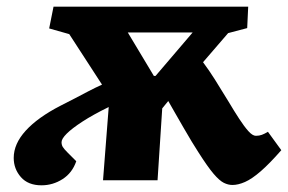

<svg xmlns="http://www.w3.org/2000/svg" viewBox="-20 -539 861 574"><path d="M719 -455 662 -440 587 -353Q605 -329 622 -302Q639 -275 664 -234Q680 -207 695 -184Q710 -161 722.5 -147Q735 -133 745 -133Q755 -133 763 -136Q771 -139 781 -145L821 -90Q786 -50 759.5 -27Q733 -4 712.5 5Q692 14 675 14Q662 14 649 7.5Q636 1 618.5 -19.5Q601 -40 573 -84Q565 -96 553 -116Q541 -136 528 -158.5Q515 -181 503 -202Q491 -223 483 -237L465 -215L451 0H288L305 -219Q258 -196 226.5 -175.5Q195 -155 179.5 -139.5Q164 -124 164 -114Q164 -106 167.5 -100Q171 -94 182 -83L208 -57Q196 -22 167 -3.5Q138 15 104 15Q64 15 42.5 -9.5Q21 -34 21 -67Q21 -109 57 -148.5Q93 -188 161 -223Q183 -234 204 -245Q225 -256 245 -266.5Q265 -277 285 -286L187 -437L127 -454L140 -519H722ZM440 -312H445L556 -442H362Z"/></svg>

Font: Literata ExtraBold
Style: Italic
Weight: 800
Italic angle: -2°
Designer: Latin by Veronika Burian and Jose Scaglione. Greek by Irene Vlachou. Cyrillic by Vera Evstafieva
Foundry: TypeTogether
Version: Version 3.002